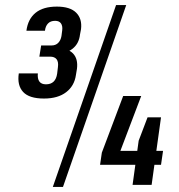

<svg xmlns="http://www.w3.org/2000/svg" viewBox="-20 -728 705 756"><path d="M153 -340Q95 -340 71 -366Q47 -392 54 -439H129Q127 -418 135 -407Q143 -396 161 -396Q199 -396 205 -438L208 -463Q211 -484 203 -494.5Q195 -505 177 -505H135L142 -549H183Q199 -549 209 -559Q219 -569 222 -586L225 -609Q227 -626 220 -636Q213 -646 197 -646Q179 -646 169 -635.5Q159 -625 157 -607H84Q90 -653 120 -677.5Q150 -702 204 -702Q256 -702 280 -678Q304 -654 299 -613L295 -592Q291 -556 265.5 -536Q240 -516 197 -516L201 -539Q247 -539 267.5 -517.5Q288 -496 283 -457L279 -433Q273 -390 240.5 -365Q208 -340 153 -340ZM437 -708H477L228 8H188ZM381 -127 465 -350H536L440 -97L417 -134H622L614 -79H374ZM526 -174 561 -266H614L577 0H502Z"/></svg>

Font: Pathway Extreme Condensed Medium
Style: Italic
Weight: 500
Width: 3
Italic angle: -8°
Version: Version 1.001;gftools[0.9.26]